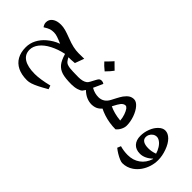

<svg xmlns="http://www.w3.org/2000/svg" viewBox="-19 -1096 1988 1988"><g transform="rotate(45 975.5 -101.5)"><path d="M354 289Q273 289 217 261.5Q161 234 132 182Q103 130 103 56Q103 -3 130 -55Q157 -107 205 -148Q232 -171 263 -189.5Q294 -208 330 -221Q306 -231 288.5 -238Q271 -245 256 -250Q227 -260 201 -260Q172 -260 150 -253Q128 -246 88 -221Q80 -230 74 -244.5Q68 -259 68 -274Q68 -317 103 -342.5Q138 -368 197 -368Q229 -368 264 -358.5Q299 -349 356 -327Q409 -306 452 -296.5Q495 -287 534 -287L616 -288L579 -188Q567 -187 552 -186Q537 -185 526 -184Q517 -184 508 -184Q499 -184 489 -183Q502 -159 512.5 -145.5Q523 -132 538 -125.5Q553 -119 579 -115Q597 -113 630 -111.5Q663 -110 713 -110Q722 -110 722 -102V-14Q722 -6 713 -6Q619 -6 570.5 -21Q522 -36 492 -72Q462 -108 440 -183Q357 -166 288.5 -130.5Q220 -95 184 -48Q167 -26 158 -2.5Q149 21 149 46Q149 115 205 150.5Q261 186 365 186Q442 186 564 156L578 196Q521 229 480 249.5Q439 270 409 279.5Q379 289 354 289Z M705 -6Q697 -6 697 -14V-102Q697 -110 705 -110Q773 -110 805 -135Q817 -144 828 -164.5Q839 -185 857 -219Q869 -243 880 -249.5Q891 -256 905 -256Q924 -256 940 -244Q929 -219 917 -192.5Q905 -166 893 -140Q921 -124 948 -117Q975 -110 1006 -110Q1014 -110 1014 -102V-14Q1014 -6 1006 -6Q924 -6 857 -72Q851 -63 846 -56Q841 -49 836 -42Q824 -28 788.5 -17Q753 -6 705 -6ZM858 -345Q809 -384 783 -415Q807 -439 825 -458Q843 -477 856 -492Q869 -479 886.5 -461.5Q904 -444 926 -423Q914 -406 897 -386.5Q880 -367 858 -345Z M1361 0Q1318 0 1273 -7Q1228 -14 1187 -27.5Q1146 -41 1115 -57Q1091 -30 1063.5 -18Q1036 -6 997 -6Q989 -6 989 -14V-102Q989 -110 997 -110Q1037 -110 1066 -128.5Q1095 -147 1114 -184Q1128 -211 1138.5 -231Q1149 -251 1158 -266.5Q1167 -282 1176 -295Q1201 -328 1224.5 -342.5Q1248 -357 1277 -357Q1311 -357 1343.5 -320Q1376 -283 1397 -223Q1417 -165 1417 -110Q1417 -82 1401.5 -51Q1386 -20 1361 0ZM1332 -99Q1329 -139 1316.5 -174.5Q1304 -210 1289 -231Q1274 -249 1262 -249Q1235 -249 1213 -222Q1205 -212 1193 -192Q1181 -172 1166 -142Q1199 -126 1240 -115Q1281 -104 1332 -99Z M1658 198Q1643 198 1616.5 187Q1590 176 1561 158.5Q1532 141 1509 122L1525 83Q1552 91 1580.5 95Q1609 99 1639 99Q1716 99 1772.5 58.5Q1829 18 1853 -55L1852 -62Q1823 -33 1788.5 -16.5Q1754 0 1719 0Q1658 0 1624.5 -36Q1591 -72 1591 -135Q1591 -189 1611.5 -241.5Q1632 -294 1666 -325Q1699 -357 1735 -357Q1777 -357 1814.5 -319.5Q1852 -282 1876 -215Q1888 -182 1894 -150Q1900 -118 1900 -86Q1900 -37 1885 10Q1870 57 1843 95.5Q1816 134 1779 160Q1724 198 1658 198ZM1740 -101Q1764 -101 1786.5 -105Q1809 -109 1837 -119Q1827 -154 1807 -185.5Q1787 -217 1763 -233Q1740 -249 1719 -249Q1695 -249 1675.5 -235Q1656 -221 1646 -199Q1639 -183 1639 -166Q1639 -134 1665.5 -117.5Q1692 -101 1740 -101Z"/></g></svg>

Font: Noto Naskh Arabic SemiBold
Style: Regular
Weight: 600
Designer: Monotype Design Team, David Williams, Mohamad Dakak and Nizar Qandah
Foundry: Monotype Imaging Inc.
Version: Version 2.016